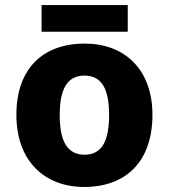

<svg xmlns="http://www.w3.org/2000/svg" viewBox="-20 -732 670 762"><path d="M487 -712H145V-606H487ZM585 -276C585 -458 473 -559 317 -559C148 -559 45 -458 45 -276C45 -93 157 10 314 10C482 10 585 -93 585 -276ZM217 -276C217 -377 246 -432 315 -432C385 -432 413 -377 413 -276C413 -174 385 -118 316 -118C245 -118 217 -174 217 -276Z"/></svg>

Font: Noto Sans Lao ExtraBold
Style: Regular
Weight: 800
Designer: Monotype Design Team
Foundry: Monotype Imaging Inc.
Version: Version 2.003